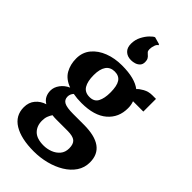

<svg xmlns="http://www.w3.org/2000/svg" viewBox="-336 -951 1308 1308"><g transform="rotate(45 318.0 -297.0)"><path d="M285 270Q162.5 270 93.2 227.8Q24 185.5 24 105Q24 57.5 50.8 26Q77.5 -5.5 118.5 -18Q94 -32.5 83 -54.5Q72 -76.5 72 -103.5Q72 -136 94 -166.2Q116 -196.5 153 -213Q92 -235.5 66.8 -280.2Q41.5 -325 41.5 -382.5Q41.5 -441.5 76.2 -483.5Q111 -525.5 168.8 -547.8Q226.5 -570 295.5 -570Q360 -570 405 -558.2Q450 -546.5 478.5 -524Q490.5 -539 520.2 -555.5Q550 -572 585 -572H621V-450H521.5Q531.5 -424.5 531.5 -393Q532 -303 468 -248Q404 -193 281.5 -193Q237 -193 201 -200Q183.5 -181 183.5 -157Q183.5 -126.5 208.8 -113.5Q234 -100.5 294.5 -100.5H397.5Q609 -100.5 609 51.5Q609 103 581.8 143.5Q554.5 184 508 212.2Q461.5 240.5 403.8 255.2Q346 270 285 270ZM291.5 -260.5Q336 -260.5 353.5 -294Q371 -327.5 371 -383Q371 -447 351.8 -476.2Q332.5 -505.5 291 -505.5Q248.5 -505.5 227.2 -475Q206 -444.5 206 -387Q206 -326.5 226 -293.5Q246 -260.5 291.5 -260.5ZM303.5 194.5Q337 194.5 368.5 182.5Q400 170.5 420.8 146Q441.5 121.5 441.5 84Q441.5 42.5 420.8 25Q400 7.5 347.5 7.5H237.5Q219.5 7.5 201 5Q191.5 18.5 184 37.5Q176.5 56.5 176.5 82Q176.5 133 207.5 163.8Q238.5 194.5 303.5 194.5ZM312.5 -638Q278 -638 256 -658.8Q234 -679.5 234.5 -719Q235 -756.5 251.2 -788Q267.5 -819.5 287.5 -840Q307.5 -860.5 319 -864.5H321L372.5 -850L374.5 -842.5Q363.5 -838 356.8 -818.2Q350 -798.5 350 -780.5Q350 -765 356.2 -757.5Q362.5 -750 369 -745Q377 -739.5 384.2 -728Q391.5 -716.5 391.5 -697.5Q391.5 -674.5 378.8 -661.5Q366 -648.5 348.5 -643.2Q331 -638 316 -638Z"/></g></svg>

Font: Merriweather Black
Style: Regular
Weight: 900
Designer: Eben Sorkin
Foundry: Eben Sorkin
Version: Version 2.200;gftools[0.9.31]